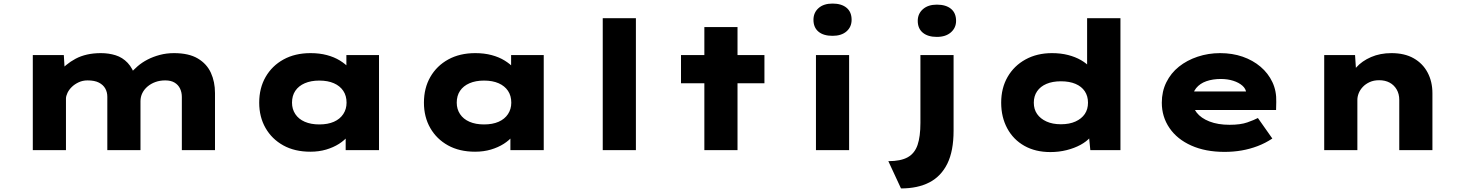

<svg xmlns="http://www.w3.org/2000/svg" viewBox="-20 -842 8212 1077"><path d="M164 0V-533H338L345 -416L307 -435Q327 -457 351 -477Q375 -497 404 -512.5Q433 -528 468.5 -536Q504 -544 546 -544Q590 -544 628.5 -532Q667 -520 696 -489.5Q725 -459 741 -406L698 -411L707 -425Q727 -449 752 -470.5Q777 -492 808 -508Q839 -524 876.5 -534Q914 -544 956 -544Q1039 -544 1089.5 -514Q1140 -484 1163 -433.5Q1186 -383 1186 -320V0H1000V-298Q1000 -324 990 -345Q980 -366 959.5 -378.5Q939 -391 907 -391Q877 -391 852 -382Q827 -373 808 -357Q789 -341 778.5 -320Q768 -299 768 -274V0H582V-299Q582 -325 570.5 -345.5Q559 -366 535 -378.5Q511 -391 471 -391Q444 -391 421.5 -380.5Q399 -370 383 -354.5Q367 -339 358.5 -321Q350 -303 350 -289V0Z M1721 9Q1633 9 1569 -26.5Q1505 -62 1469.5 -124Q1434 -186 1434 -266Q1434 -348 1470 -410.5Q1506 -473 1570.5 -508.5Q1635 -544 1722 -544Q1772 -544 1813.5 -533Q1855 -522 1886.5 -502.5Q1918 -483 1938.5 -460.5Q1959 -438 1966 -417L1923 -412V-533H2106V0H1919V-144L1957 -132Q1953 -105 1933 -80Q1913 -55 1881.5 -35Q1850 -15 1809.5 -3Q1769 9 1721 9ZM1771 -144Q1819 -144 1853 -159Q1887 -174 1905.5 -202Q1924 -230 1924 -266Q1924 -305 1905.5 -332.5Q1887 -360 1853 -375Q1819 -390 1771 -390Q1724 -390 1689.5 -375Q1655 -360 1636.5 -332.5Q1618 -305 1618 -266Q1618 -230 1636.5 -202Q1655 -174 1689.5 -159Q1724 -144 1771 -144Z M2645 9Q2557 9 2493 -26.5Q2429 -62 2393.5 -124Q2358 -186 2358 -266Q2358 -348 2394 -410.5Q2430 -473 2494.5 -508.5Q2559 -544 2646 -544Q2696 -544 2737.5 -533Q2779 -522 2810.5 -502.5Q2842 -483 2862.5 -460.5Q2883 -438 2890 -417L2847 -412V-533H3030V0H2843V-144L2881 -132Q2877 -105 2857 -80Q2837 -55 2805.5 -35Q2774 -15 2733.5 -3Q2693 9 2645 9ZM2695 -144Q2743 -144 2777 -159Q2811 -174 2829.5 -202Q2848 -230 2848 -266Q2848 -305 2829.5 -332.5Q2811 -360 2777 -375Q2743 -390 2695 -390Q2648 -390 2613.5 -375Q2579 -360 2560.5 -332.5Q2542 -305 2542 -266Q2542 -230 2560.5 -202Q2579 -174 2613.5 -159Q2648 -144 2695 -144Z M3361 0V-740H3547V0Z M3931 0V-690H4117V0ZM3800 -375V-533H4268V-375Z M4557 0V-533H4743V0ZM4650 -641Q4599 -641 4571 -664.5Q4543 -688 4543 -731Q4543 -771 4571.5 -796.5Q4600 -822 4650 -822Q4700 -822 4728.5 -798.5Q4757 -775 4757 -731Q4757 -691 4728.5 -666Q4700 -641 4650 -641Z M5034 215 4963 62Q5033 62 5072 40Q5111 18 5127 -29Q5143 -76 5143 -153V-533H5329V-109Q5329 5 5294 76Q5259 147 5193.5 181Q5128 215 5034 215ZM5235 -635Q5185 -635 5156.5 -658.5Q5128 -682 5128 -725Q5128 -765 5157 -790.5Q5186 -816 5235 -816Q5286 -816 5314.5 -792.5Q5343 -769 5343 -725Q5343 -686 5314 -660.5Q5285 -635 5235 -635Z M5872 11Q5788 11 5726 -24Q5664 -59 5630 -122Q5596 -185 5596 -266Q5596 -348 5632 -410.5Q5668 -473 5732.5 -508.5Q5797 -544 5881 -544Q5930 -544 5971 -533.5Q6012 -523 6044 -504.5Q6076 -486 6096 -462.5Q6116 -439 6121 -413L6078 -401V-740H6265V0H6096L6083 -133L6120 -121Q6116 -95 6095.5 -71.5Q6075 -48 6041 -29.5Q6007 -11 5963.5 0Q5920 11 5872 11ZM5931 -145Q5979 -145 6013 -160.5Q6047 -176 6065 -202.5Q6083 -229 6083 -266Q6083 -303 6065 -330Q6047 -357 6013 -371.5Q5979 -386 5931 -386Q5884 -386 5850 -371.5Q5816 -357 5797.5 -330Q5779 -303 5779 -266Q5779 -229 5797.5 -202.5Q5816 -176 5850 -160.5Q5884 -145 5931 -145Z M6849 10Q6742 10 6662.5 -25.5Q6583 -61 6540 -124Q6497 -187 6497 -266Q6497 -329 6522.5 -380.5Q6548 -432 6593 -468Q6638 -504 6698 -524Q6758 -544 6824 -544Q6893 -544 6950.5 -524Q7008 -504 7051 -467.5Q7094 -431 7117.5 -381Q7141 -331 7139 -270L7138 -225H6617L6594 -329H6989L6971 -301V-320Q6969 -344 6949 -361.5Q6929 -379 6897.5 -389Q6866 -399 6828 -399Q6783 -399 6747 -386.5Q6711 -374 6689.5 -347.5Q6668 -321 6668 -281Q6668 -242 6692.5 -210.5Q6717 -179 6764.5 -160.5Q6812 -142 6877 -142Q6939 -142 6977 -155.5Q7015 -169 7036 -180L7117 -65Q7078 -39 7034.5 -22.5Q6991 -6 6945 2Q6899 10 6849 10Z M7408 0V-533H7581L7590 -396L7542 -384Q7556 -428 7588 -464Q7620 -500 7671 -522Q7722 -544 7785 -544Q7859 -544 7910 -515Q7961 -486 7988 -435Q8015 -384 8015 -319V0H7829V-282Q7829 -315 7814.5 -340Q7800 -365 7775 -378.5Q7750 -392 7716 -392Q7686 -392 7663 -381.5Q7640 -371 7624.5 -354.5Q7609 -338 7601.5 -319Q7594 -300 7594 -282V0H7501Q7457 0 7434 0Q7411 0 7408 0Z"/></svg>

Font: Lexend Peta ExtraBold
Style: Regular
Weight: 800
Version: Version 1.007